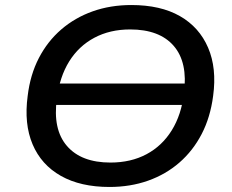

<svg xmlns="http://www.w3.org/2000/svg" viewBox="-20 -734 922 763"><path d="M150 -317 163 -402H776L762 -317ZM415 9Q300 9 222 -35Q144 -79 109.5 -160.5Q75 -242 90 -353Q100 -437 134.5 -503.5Q169 -570 223.5 -617Q278 -664 348.5 -689Q419 -714 502 -714Q618 -714 695 -670Q772 -626 807 -544.5Q842 -463 827 -353Q816 -268 781.5 -201.5Q747 -135 693 -88Q639 -41 568.5 -16Q498 9 415 9ZM419 -88Q500 -88 562 -121Q624 -154 662.5 -216Q701 -278 711 -364Q727 -486 670.5 -551.5Q614 -617 497 -617Q417 -617 355 -584Q293 -551 255 -490Q217 -429 206 -342Q189 -220 246 -154Q303 -88 419 -88Z"/></svg>

Font: Nunito Sans 10pt SemiExpanded SemiBold
Style: Italic
Weight: 600
Width: 6
Italic angle: -9°
Designer: Vernon Adams
Foundry: Vernon Adams
Version: Version 3.101;gftools[0.9.27]